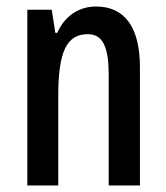

<svg xmlns="http://www.w3.org/2000/svg" viewBox="-20 -570 511 590"><path d="M275 -550C224 -550 179 -522 156 -469H150L139 -540H64V0H159V-275C159 -410 184 -465 250 -465C297 -465 314 -423 314 -341V0H410V-363C410 -488 362 -550 275 -550Z"/></svg>

Font: Noto Sans Sinhala UI ExtraCondensed Medium
Style: Regular
Weight: 500
Width: 2
Designer: Jelle Bosma - Monotype Design Team
Foundry: Monotype Imaging Inc.
Version: Version 2.006